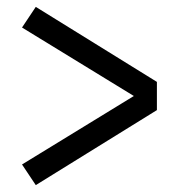

<svg xmlns="http://www.w3.org/2000/svg" viewBox="-20 -619 540 558"><path d="M84 -81 44 -141 369 -340 44 -539 84 -599 436 -381V-299Z"/></svg>

Font: Iosevka MaddieWtf
Style: Regular
Weight: 400
Monospace: yes
Designer: Belleve Invis
Foundry: Belleve Invis
Version: Version 31.3.0; ttfautohint (v1.8.3)